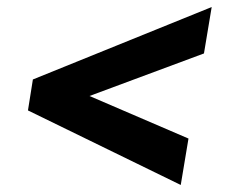

<svg xmlns="http://www.w3.org/2000/svg" viewBox="-20 -548 640 546"><path d="M59.5 -234 73.5 -322 582 -528 560 -396 234.5 -275 516 -154 494 -22Z"/></svg>

Font: JuliaMono Black
Style: Italic
Weight: 900
Italic angle: -9°
Monospace: yes
Designer: cormullion
Foundry: corm
Version: Version 0.057; ttfautohint (v1.8.4)